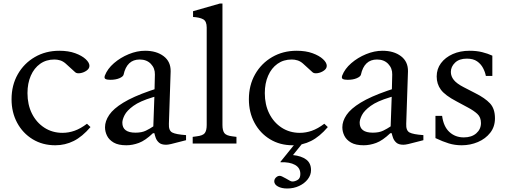

<svg xmlns="http://www.w3.org/2000/svg" viewBox="-20 -820 2900 1097"><path d="M296 10Q223 10 166.5 -24.5Q110 -59 78 -118.5Q46 -178 46 -253Q46 -333 81.5 -395.5Q117 -458 179 -494Q241 -530 319 -530Q371 -530 409.5 -516Q448 -502 469.5 -482Q491 -462 491 -444Q491 -428 474.5 -416.5Q458 -405 438.5 -402Q419 -399 410 -407L355 -457Q340 -470 324 -475Q308 -480 291 -480Q244 -480 209.5 -455.5Q175 -431 156 -387.5Q137 -344 137 -288Q137 -222 162.5 -171Q188 -120 233.5 -90.5Q279 -61 337 -61Q372 -61 406 -73Q440 -85 477 -113L497 -94Q450 -39 401 -14.5Q352 10 296 10Z M702 10Q656 10 629.5 -5.5Q603 -21 591.5 -44.5Q580 -68 580 -93Q580 -128 604 -163.5Q628 -199 684.5 -233.5Q741 -268 836 -301L863 -310L865 -394Q866 -430 842 -455Q818 -480 778 -480Q705 -480 686 -393Q683 -382 662 -373Q641 -364 610 -364Q592 -364 583 -368.5Q574 -373 579 -388Q594 -427 631 -459Q668 -491 715.5 -510.5Q763 -530 809 -530Q874 -530 915 -499Q956 -468 955 -412L945 -113Q943 -74 964 -63Q985 -52 1043 -48V-19L1008 -10Q975 -1 957 3Q939 7 929 7Q902 7 888.5 -5Q875 -17 869.5 -33Q864 -49 862 -59H854Q810 -17 773.5 -3.5Q737 10 702 10ZM754 -62Q790 -62 813.5 -73.5Q837 -85 856 -98L862 -267L852 -264Q779 -242 742 -215Q705 -188 692 -162.5Q679 -137 679 -119Q679 -62 754 -62Z M1081 0V-38L1103 -41Q1139 -45 1150 -59.5Q1161 -74 1161 -106V-663Q1161 -699 1140.5 -710Q1120 -721 1083 -723V-756L1237 -800H1251V-106Q1251 -74 1262 -59.5Q1273 -45 1308 -41L1331 -38V0Z M1652 10Q1579 10 1522.5 -24.5Q1466 -59 1434 -118.5Q1402 -178 1402 -253Q1402 -333 1437.5 -395.5Q1473 -458 1535 -494Q1597 -530 1675 -530Q1727 -530 1765.5 -516Q1804 -502 1825.5 -482Q1847 -462 1847 -444Q1847 -428 1830.5 -416.5Q1814 -405 1794.5 -402Q1775 -399 1766 -407L1711 -457Q1696 -470 1680 -475Q1664 -480 1647 -480Q1600 -480 1565.5 -455.5Q1531 -431 1512 -387.5Q1493 -344 1493 -288Q1493 -222 1518.5 -171Q1544 -120 1589.5 -90.5Q1635 -61 1693 -61Q1728 -61 1762 -73Q1796 -85 1833 -113L1853 -94Q1806 -39 1757 -14.5Q1708 10 1652 10ZM1621 257Q1589 257 1568 245.5Q1547 234 1547 216Q1547 201 1561 190.5Q1575 180 1591 188L1614 200Q1628 208 1636 212.5Q1644 217 1651 217Q1665 217 1680.5 208Q1696 199 1696 174Q1696 139 1665.5 122Q1635 105 1583 107L1582 105L1674 -9L1708 -1L1654 66Q1702 71 1729.5 91.5Q1757 112 1757 152Q1757 180 1738.5 204Q1720 228 1689 242.5Q1658 257 1621 257Z M2058 10Q2012 10 1985.5 -5.5Q1959 -21 1947.5 -44.5Q1936 -68 1936 -93Q1936 -128 1960 -163.5Q1984 -199 2040.5 -233.5Q2097 -268 2192 -301L2219 -310L2221 -394Q2222 -430 2198 -455Q2174 -480 2134 -480Q2061 -480 2042 -393Q2039 -382 2018 -373Q1997 -364 1966 -364Q1948 -364 1939 -368.5Q1930 -373 1935 -388Q1950 -427 1987 -459Q2024 -491 2071.5 -510.5Q2119 -530 2165 -530Q2230 -530 2271 -499Q2312 -468 2311 -412L2301 -113Q2299 -74 2320 -63Q2341 -52 2399 -48V-19L2364 -10Q2331 -1 2313 3Q2295 7 2285 7Q2258 7 2244.5 -5Q2231 -17 2225.5 -33Q2220 -49 2218 -59H2210Q2166 -17 2129.5 -3.5Q2093 10 2058 10ZM2110 -62Q2146 -62 2169.5 -73.5Q2193 -85 2212 -98L2218 -267L2208 -264Q2135 -242 2098 -215Q2061 -188 2048 -162.5Q2035 -137 2035 -119Q2035 -62 2110 -62Z M2618 10Q2579 10 2544.5 -0.5Q2510 -11 2468 -31V-158H2506Q2514 -97 2547.5 -66Q2581 -35 2630 -35Q2675 -35 2701.5 -58.5Q2728 -82 2728 -117Q2728 -150 2707.5 -169Q2687 -188 2653 -206L2588 -241Q2523 -275 2499 -307.5Q2475 -340 2475 -383Q2475 -426 2499.5 -459Q2524 -492 2566.5 -511Q2609 -530 2663 -530Q2703 -530 2735 -522Q2767 -514 2793 -502V-386H2756Q2752 -408 2740 -431Q2728 -454 2706 -469.5Q2684 -485 2647 -485Q2604 -485 2580 -462Q2556 -439 2556 -409Q2556 -384 2573 -363Q2590 -342 2629 -322L2695 -288Q2751 -260 2779.5 -229.5Q2808 -199 2808 -144Q2808 -96 2781 -61.5Q2754 -27 2710.5 -8.5Q2667 10 2618 10Z"/></svg>

Font: Hedvig Letters Serif 14pt
Style: Regular
Weight: 400
Designer: Alexander Örn & Tor Weibull
Foundry: Kanon Foundry
Version: Version 1.000; ttfautohint (v1.8.4.7-5d5b)